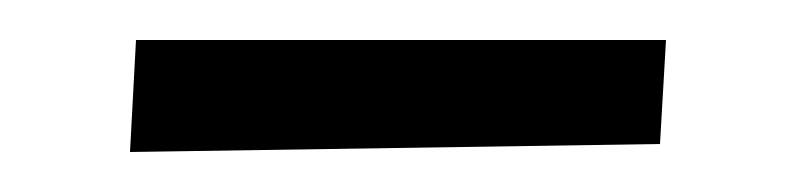

<svg xmlns="http://www.w3.org/2000/svg" viewBox="-20 -721 398 96"><path d="M45 -645 48 -701H313L310 -649Z"/></svg>

Font: Lora Italic
Style: Italic
Weight: 400
Italic angle: -3°
Designer: Olga Karpushina, Alexei Vanyashin (Cyrillic)
Foundry: Cyreal
Version: Version 2.210; ttfautohint (v1.8.1.43-b0c9)